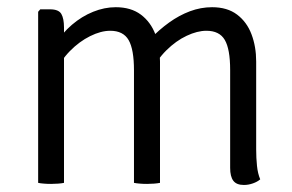

<svg xmlns="http://www.w3.org/2000/svg" viewBox="-20 -520 831 546"><path d="M122 -493.5Q147 -493.5 154.5 -480.2Q162 -467 162 -442V0Q155 1.5 145.5 2.2Q136 3 125.5 3Q114.5 3 105 2.2Q95.5 1.5 88.5 0V-486.5L94.5 -493.5ZM361 -320Q361 -379.5 345.8 -406Q330.5 -432.5 293.5 -432.5Q267 -432.5 236.2 -417.2Q205.5 -402 178.8 -374.8Q152 -347.5 135.5 -310.5V-392.5Q156.5 -425.5 184.5 -449.5Q212.5 -473.5 244.8 -486.5Q277 -499.5 309 -499.5Q352.5 -499.5 380.5 -478.5Q408.5 -457.5 421.8 -422.5Q435 -387.5 435 -345.5V0Q427.5 1.5 418 2.2Q408.5 3 398.5 3Q387.5 3 378 2.2Q368.5 1.5 361 0ZM634.5 -321Q634.5 -380.5 619.2 -406.5Q604 -432.5 567 -432.5Q541 -432.5 510.8 -418.2Q480.5 -404 453 -376.8Q425.5 -349.5 406.5 -310V-408.5Q432.5 -435.5 461 -456Q489.5 -476.5 520.2 -488Q551 -499.5 583 -499.5Q626.5 -499.5 654.2 -478.5Q682 -457.5 695.2 -422.5Q708.5 -387.5 708.5 -345V-95Q708.5 -70.5 710.8 -48.5Q713 -26.5 720 -10Q712 -3 699.2 1.5Q686.5 6 673.5 6Q652.5 6 643.5 -6Q634.5 -18 634.5 -42.5Z"/></svg>

Font: Signika Light Light
Style: Regular
Weight: 300
Version: Version 2.001